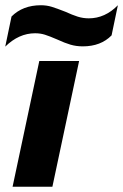

<svg xmlns="http://www.w3.org/2000/svg" viewBox="-46 -713 470 733"><path d="M-2 -650Q41 -693 110 -693Q132 -693 151.5 -687Q171 -681 204 -668Q230 -656 250.5 -649.5Q271 -643 293 -643Q355 -643 404 -693L380 -578Q339 -536 270 -536Q245 -536 223 -542.5Q201 -549 173 -562Q143 -575 125.5 -580.5Q108 -586 88 -586Q26 -586 -26 -535ZM104 -480H256L154 0H2Z"/></svg>

Font: Prompt Semibold
Style: Italic
Weight: 600
Italic angle: -12°
Designer: Katatrad Team
Foundry: CadsonDemak
Version: Version 1.000